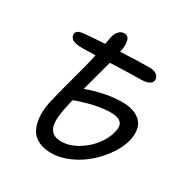

<svg xmlns="http://www.w3.org/2000/svg" viewBox="-181 -934 1054 1093"><g transform="rotate(30 346.5 -387.5)"><path d="M301.8 12.2Q256.8 12.2 224.4 -2.7Q191.9 -17.6 175 -41.3Q158.2 -64.9 150.6 -97.4Q143.1 -129.9 144 -162.4Q145 -194.8 151.9 -230Q163.1 -282.2 198 -410.2Q232.9 -538.1 242.2 -584L244.1 -596.2Q184.6 -594.2 162.1 -594.2Q108.9 -594.2 91.3 -608.2Q73.7 -622.1 77.1 -644Q81.5 -665.5 121.1 -669.9Q181.6 -676.3 259.8 -680.2Q261.2 -688 269 -729Q274.4 -754.4 289.6 -770.8Q304.7 -787.1 326.2 -787.1Q351.6 -787.1 358.9 -758.5Q366.2 -730 356 -684.1Q474.6 -689.9 546.9 -689.9Q580.1 -689.9 596.4 -674.3Q612.8 -658.7 608.9 -639.2Q606 -623 585.9 -614.5Q565.9 -606 538.1 -606Q480.5 -606 336.9 -600.1Q313.5 -510.7 282.2 -397Q405.8 -441.9 511.2 -441.9Q591.8 -441.9 632.8 -402.1Q673.8 -362.3 658.2 -283.2Q648.4 -234.9 614.5 -182.6Q580.6 -130.4 533.2 -87.2Q485.8 -43.9 423.8 -15.9Q361.8 12.2 301.8 12.2ZM243.2 -235.8Q233.4 -185.1 235.8 -148.9Q238.3 -112.8 258.8 -93Q279.3 -73.2 318.8 -73.2Q371.6 -73.2 424.8 -104.5Q478 -135.7 514.4 -183.6Q550.8 -231.4 561 -280.8Q578.6 -357.9 485.8 -357.9Q391.6 -357.9 259.8 -310.1Q249.5 -270.5 243.2 -235.8Z"/></g></svg>

Font: Shantell Sans Normal
Style: Italic
Weight: 400
Italic angle: -11.31°
Designer: Stephen Nixon, Anya Danilova, Shantell Martin
Foundry: Arrow Type
Version: Version 1.006;[559af2be0]